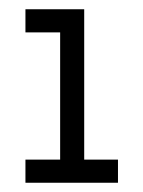

<svg xmlns="http://www.w3.org/2000/svg" viewBox="-20 -395 310 415"><path d="M235 0V-50H162V-375H35V-325H110V-50H35V0Z"/></svg>

Font: Josefin Slab Medium
Style: Regular
Weight: 500
Designer: Santiago Orozco
Foundry: Typemade
Version: Version 2.000